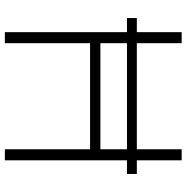

<svg xmlns="http://www.w3.org/2000/svg" viewBox="-9 -759 768 790"><g transform="rotate(90 375.0 -364.0)"><path d="M695.8 -543V-502.4H54.2V-543ZM112.3 0V-727.5H157.7V-393.1H594.2V-727.5H639.6V0H594.2V-350.6H157.7V0Z"/></g></svg>

Font: Inter 16pt ExtraLight
Style: Regular
Weight: 250
Version: Version 4.001;git-66647c0bb